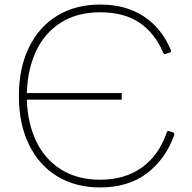

<svg xmlns="http://www.w3.org/2000/svg" viewBox="-20 -796 843 844"><path d="M746 -203Q708 -96 625.5 -34Q543 28 420 28Q313 28 232.5 -20.5Q152 -69 107.5 -160Q63 -251 63 -374Q63 -497 107.5 -588Q152 -679 232.5 -727.5Q313 -776 420 -776Q533 -776 612 -724Q691 -672 731 -576Q732 -575 732 -572Q732 -567 726 -565L709 -559Q708 -558 706 -558Q701 -558 698 -563Q660 -652 592 -697Q524 -742 420 -742Q319 -742 247.5 -696.5Q176 -651 138.5 -571Q101 -491 98 -387H515V-358H98Q101 -255 139 -175.5Q177 -96 248.5 -51Q320 -6 420 -6Q529 -6 604 -60Q679 -114 713 -214Q714 -218 717.5 -219.5Q721 -221 725 -219L741 -214Q747 -211 746 -203Z"/></svg>

Font: LINE Seed JP_TTF Thin
Style: Regular
Weight: 250
Designer: LY Corporation & Fontrix & Fontworks
Version: Version 1.008